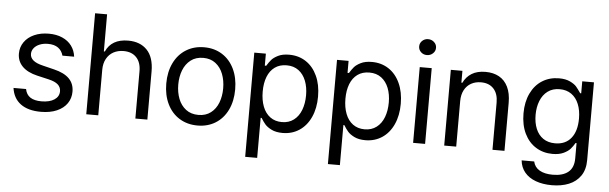

<svg xmlns="http://www.w3.org/2000/svg" viewBox="-55 -929 4247 1339"><g transform="rotate(5 2069.0 -259.5)"><path d="M254.9 -465.8Q222.7 -465.8 197 -455.3Q171.4 -444.8 157 -426.5Q142.6 -408.2 142.6 -385.7Q142.6 -359.4 164.8 -340.8Q187 -322.3 233.4 -311.5L312.5 -292Q383.8 -274.9 418.9 -239.5Q454.1 -204.1 454.1 -148.4Q454.1 -102.1 429.4 -66.2Q404.8 -30.3 357.9 -9.8Q311 10.7 246.1 10.7Q156.7 10.7 104.5 -27.6Q52.2 -65.9 42 -138.7H129.9Q137.2 -100.1 165.5 -81.3Q193.8 -62.5 244.1 -62.5Q300.8 -62.5 334 -84.5Q367.2 -106.4 367.2 -143.6Q367.2 -171.9 346.2 -190.7Q325.2 -209.5 280.3 -219.7L200.2 -238.3Q130.9 -254.4 94.7 -291Q58.6 -327.6 58.6 -380.9Q58.6 -425.8 83.3 -461.4Q107.9 -497.1 152.6 -517.1Q197.3 -537.1 254.9 -537.1Q308.6 -537.1 349.6 -519Q390.6 -501 414.8 -468.3Q439 -435.5 444.3 -392.6H362.3Q353 -427.2 326.4 -446.5Q299.8 -465.8 254.9 -465.8Z M647.5 0H563.5V-707H647.5V-447.3H654.3Q694.3 -537.1 810.5 -537.1Q894.5 -537.1 942.9 -486.6Q991.2 -436 991.2 -336.9V0H907.2V-331.1Q907.2 -393.1 874.8 -427.5Q842.3 -461.9 785.2 -461.9Q745.1 -461.9 714.1 -445.1Q683.1 -428.2 665.3 -395.8Q647.5 -363.3 647.5 -318.4Z M1100.6 -262.7Q1100.6 -344.2 1130.9 -406.5Q1161.1 -468.8 1216.1 -502.9Q1271 -537.1 1342.8 -537.1Q1414.1 -537.1 1468.5 -502.9Q1522.9 -468.8 1553 -406.5Q1583 -344.2 1583 -262.7Q1583 -181.2 1553 -119.1Q1522.9 -57.1 1468.5 -23.2Q1414.1 10.7 1342.8 10.7Q1271 10.7 1216.1 -23.2Q1161.1 -57.1 1130.9 -119.1Q1100.6 -181.2 1100.6 -262.7ZM1499 -262.7Q1499 -317.4 1481.7 -362.8Q1464.4 -408.2 1429.2 -435.5Q1394 -462.9 1342.8 -462.9Q1290.5 -462.9 1255.1 -435.5Q1219.7 -408.2 1202.1 -362.8Q1184.6 -317.4 1184.6 -262.7Q1184.6 -208 1202.1 -162.8Q1219.7 -117.7 1255.1 -90.6Q1290.5 -63.5 1342.8 -63.5Q1394 -63.5 1429.2 -90.6Q1464.4 -117.7 1481.7 -162.8Q1499 -208 1499 -262.7Z M1693.4 -530.3H1774.4V-446.3H1784.2Q1799.8 -471.7 1814.5 -489Q1829.1 -506.3 1859.9 -521.7Q1890.6 -537.1 1937.5 -537.1Q2003.9 -537.1 2054.9 -503.7Q2106 -470.2 2134.5 -408.2Q2163.1 -346.2 2163.1 -263.7Q2163.1 -181.2 2134.5 -118.9Q2106 -56.6 2054.9 -22.9Q2003.9 10.7 1938.5 10.7Q1892.1 10.7 1861.1 -4.6Q1830.1 -20 1814.5 -38.3Q1798.8 -56.6 1784.2 -81.1H1777.3V199.2H1693.4ZM1926.8 -64.5Q1975.6 -64.5 2010 -90.6Q2044.4 -116.7 2061.8 -162.4Q2079.1 -208 2079.1 -265.6Q2079.1 -321.8 2061.8 -366.2Q2044.4 -410.6 2010.3 -436.3Q1976.1 -461.9 1926.8 -461.9Q1877.9 -461.9 1844 -437.5Q1810.1 -413.1 1792.7 -368.9Q1775.4 -324.7 1775.4 -265.6Q1775.4 -205.6 1793 -160.2Q1810.5 -114.7 1844.7 -89.6Q1878.9 -64.5 1926.8 -64.5Z M2272.5 -530.3H2353.5V-446.3H2363.3Q2378.9 -471.7 2393.6 -489Q2408.2 -506.3 2439 -521.7Q2469.7 -537.1 2516.6 -537.1Q2583 -537.1 2634 -503.7Q2685.1 -470.2 2713.6 -408.2Q2742.2 -346.2 2742.2 -263.7Q2742.2 -181.2 2713.6 -118.9Q2685.1 -56.6 2634 -22.9Q2583 10.7 2517.6 10.7Q2471.2 10.7 2440.2 -4.6Q2409.2 -20 2393.6 -38.3Q2377.9 -56.6 2363.3 -81.1H2356.4V199.2H2272.5ZM2505.9 -64.5Q2554.7 -64.5 2589.1 -90.6Q2623.5 -116.7 2640.9 -162.4Q2658.2 -208 2658.2 -265.6Q2658.2 -321.8 2640.9 -366.2Q2623.5 -410.6 2589.4 -436.3Q2555.2 -461.9 2505.9 -461.9Q2457 -461.9 2423.1 -437.5Q2389.2 -413.1 2371.8 -368.9Q2354.5 -324.7 2354.5 -265.6Q2354.5 -205.6 2372.1 -160.2Q2389.6 -114.7 2423.8 -89.6Q2458 -64.5 2505.9 -64.5Z M2851.6 -530.3H2935.5V0H2851.6ZM2835 -673.8Q2835 -697.3 2852.1 -713.4Q2869.1 -729.5 2893.6 -729.5Q2918 -729.5 2935.5 -713.4Q2953.1 -697.3 2953.1 -673.8Q2953.1 -650.4 2935.5 -634.3Q2918 -618.2 2893.6 -618.2Q2869.1 -618.2 2852.1 -634.3Q2835 -650.4 2835 -673.8Z M3153.3 0H3069.3V-530.3H3150.4V-447.3H3157.2Q3177.2 -489.7 3215.6 -513.4Q3253.9 -537.1 3312.5 -537.1Q3367.2 -537.1 3407.2 -514.9Q3447.3 -492.7 3469.2 -447.8Q3491.2 -402.8 3491.2 -336.9V0H3407.2V-331.1Q3407.2 -392.6 3375.5 -427.2Q3343.8 -461.9 3287.1 -461.9Q3248 -461.9 3217.8 -445.1Q3187.5 -428.2 3170.4 -395.8Q3153.3 -363.3 3153.3 -318.4Z M3616.2 55.7H3704.1Q3712.9 95.7 3748.3 116.2Q3783.7 136.7 3840.8 136.7Q3911.1 136.7 3949.2 105.5Q3987.3 74.2 3987.3 9.8V-97.7H3980.5Q3966.3 -73.7 3950.7 -55.7Q3935.1 -37.6 3904.1 -22.7Q3873 -7.8 3826.2 -7.8Q3761.2 -7.8 3710 -39.6Q3658.7 -71.3 3629.6 -131.1Q3600.6 -190.9 3600.6 -272.5Q3600.6 -352.5 3629.4 -412.6Q3658.2 -472.7 3709.5 -504.9Q3760.7 -537.1 3827.1 -537.1Q3873.5 -537.1 3904.5 -522Q3935.5 -506.8 3949 -491Q3962.4 -475.1 3982.4 -446.3H3989.3V-530.3H4071.3V14.6Q4071.3 80.6 4041.3 124.3Q4011.2 168 3959.5 189Q3907.7 210 3840.8 210Q3776.9 210 3727.8 191.9Q3678.7 173.8 3649.9 139.2Q3621.1 104.5 3616.2 55.7ZM3989.3 -269.5Q3989.3 -326.7 3971.7 -370.1Q3954.1 -413.6 3920.2 -437.7Q3886.2 -461.9 3837.9 -461.9Q3788.6 -461.9 3754.4 -436.5Q3720.2 -411.1 3702.9 -367.4Q3685.5 -323.7 3685.5 -269.5Q3685.5 -213.9 3702.9 -171.9Q3720.2 -129.9 3754.4 -106.4Q3788.6 -83 3837.9 -83Q3910.2 -83 3949.7 -132.1Q3989.3 -181.2 3989.3 -269.5Z"/></g></svg>

Font: Pretendard
Style: Regular
Weight: 400
Designer: Base glyphs from Inter by Rasmus Andersson; Hangeul glyphs from Noto Sans CJK(Source Han Sans) by Jang Soo-young and Kan
Foundry: Kil Hyung-jin
Version: Version 1.309